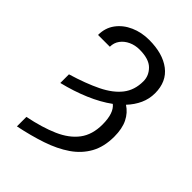

<svg xmlns="http://www.w3.org/2000/svg" viewBox="-267 -834 1160 1160"><g transform="rotate(45 312.5 -254.5)"><path d="M105.1 -157.7V-231.5Q216.6 -264.9 294.4 -302.9Q372.2 -340.9 412.6 -392.8Q453.1 -444.6 453.1 -519.9Q453.1 -567.8 417.1 -603.5Q381 -639.2 301.1 -639.2Q263.5 -639.2 231.9 -624.6Q200.3 -610.1 181.1 -584.2Q161.9 -558.2 161.9 -524.1H61.1Q61.1 -584.5 93.9 -628.9Q126.8 -673.3 181.3 -697.4Q235.8 -721.6 301.1 -721.6Q417.3 -721.6 485.6 -669.6Q554 -617.5 554 -518.5Q554 -470.2 534.3 -426.7Q514.6 -383.2 478.7 -345.2Q520.2 -318.5 542.8 -272.7Q565.3 -226.9 565.3 -159.1Q565.3 -72.4 531.1 -10.7Q496.8 51.1 434.8 93.6Q372.9 136 288.7 164.4Q204.5 192.8 105.1 213.1V132.1Q218 109.4 298.1 74.2Q378.2 39.1 420.6 -17.4Q463.1 -73.9 463.1 -160.5Q463.1 -257.5 418.7 -292.6Q358.7 -248.6 278.4 -214.5Q198.2 -180.4 105.1 -157.7Z"/></g></svg>

Font: Inter UI
Style: Regular
Weight: 400
Designer: Rasmus Andersson
Foundry: rsms
Version: Version 2.2